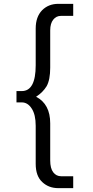

<svg xmlns="http://www.w3.org/2000/svg" viewBox="-20 -848 483 995"><path d="M65.4 -317.4Q65.4 -332 65.4 -376Q72.3 -376 92.8 -376Q165 -376 165 -509.8Q165 -573.2 165 -700.2Q165 -760.7 198.2 -794.9Q231.4 -828.1 282.2 -828.1Q307.6 -828.1 359.4 -828.1Q359.4 -812.5 359.4 -765.6Q343.8 -765.6 294.9 -765.6Q271.5 -765.6 255.9 -746.1Q240.2 -726.6 240.2 -690.4Q240.2 -626 240.2 -497.1Q240.2 -434.6 221.7 -401.4Q202.1 -369.1 167 -346.7Q240.2 -308.6 240.2 -209Q240.2 -144.5 240.2 -16.6Q240.2 24.4 255.9 44.9Q271.5 65.4 296.9 65.4Q317.4 65.4 359.4 65.4Q359.4 81.1 359.4 127Q339.8 127 282.2 127Q232.4 127 199.2 95.7Q165 64.5 165 1Q165 -64.5 165 -196.3Q165 -253.9 144.5 -285.2Q124 -317.4 92.8 -317.4Q84 -317.4 65.4 -317.4Z"/></svg>

Font: Gothic A1
Style: Regular
Weight: 400
Designer: HanYang I&C Co.,Ltd.
Version: Version 2.50